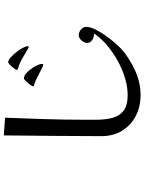

<svg xmlns="http://www.w3.org/2000/svg" viewBox="109 -872 781 1040"><g transform="rotate(-90 500.0 -352.5)"><path d="M874 -276Q874 -256 861 -229Q848 -202 828.5 -174Q809 -146 788.5 -122.5Q768 -99 753 -85Q704 -42 638 -12Q572 18 505 18Q442 18 391.5 -8Q341 -34 311.5 -82Q282 -130 282 -194Q282 -326 283.5 -458Q285 -590 286 -723Q310 -721 334 -719.5Q358 -718 382 -716Q378 -611 374.5 -506.5Q371 -402 371 -297V-221Q371 -173 381 -134.5Q391 -96 420 -74Q449 -52 505 -52Q549 -52 597 -66.5Q645 -81 691 -106.5Q737 -132 775.5 -165Q814 -198 838 -234Q821 -233 804 -243Q787 -253 787 -272Q787 -287 800.5 -302Q814 -317 829 -317Q845 -317 859.5 -305Q874 -293 874 -276ZM673 -516Q673 -509 667 -509Q665 -509 652 -515.5Q639 -522 621.5 -531Q604 -540 588.5 -547.5Q573 -555 565 -557Q563 -558 557.5 -559Q552 -560 552 -564Q552 -569 561 -581Q570 -593 580.5 -603.5Q591 -614 595 -614Q607 -614 620.5 -603Q634 -592 646 -575.5Q658 -559 665.5 -543Q673 -527 673 -516ZM769 -594Q769 -588 762 -588Q761 -588 754 -592.5Q747 -597 745 -598Q726 -610 701 -624Q676 -638 655 -644Q652 -645 646.5 -646.5Q641 -648 641 -652Q641 -657 649.5 -668Q658 -679 668 -689Q678 -699 682 -699Q693 -699 707.5 -686.5Q722 -674 736 -656.5Q750 -639 759.5 -621.5Q769 -604 769 -594Z"/></g></svg>

Font: Kaisei Decol
Style: Regular
Weight: 400
Designer: Font-Kai, 金井和夫
Foundry: KAZUO KANAI
Version: Version 5.003